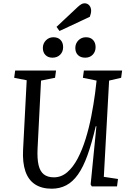

<svg xmlns="http://www.w3.org/2000/svg" viewBox="-20 -1131 788 1165"><path d="M610 -58 696 -45 690 0H537L530 -12L565 -365H561Q537 -262 511 -189.5Q485 -117 453 -72Q421 -27 381.5 -6.5Q342 14 294 14Q233 14 192.5 -12.5Q152 -39 134 -92Q116 -145 120 -222L142 -644L66 -659L72 -703H320L314 -659L229 -642L208 -230Q205 -168 214 -129.5Q223 -91 246 -73Q269 -55 307 -55Q352 -55 388 -86Q424 -117 451.5 -169.5Q479 -222 499.5 -288Q520 -354 534 -426Q548 -498 557 -565L566 -642L483 -659L489 -703H721L715 -659L642 -642ZM240 -840Q240 -867 258.5 -886Q277 -905 304 -905Q332 -905 347.5 -888.5Q363 -872 363 -845Q363 -817 345 -799Q327 -781 298 -781Q272 -781 256 -797Q240 -813 240 -840ZM437 -840Q437 -867 455.5 -886Q474 -905 502 -905Q529 -905 544.5 -888.5Q560 -872 560 -845Q560 -817 542.5 -799Q525 -781 497 -781Q469 -781 453 -797Q437 -813 437 -840ZM452 -1089Q464 -1100 473.5 -1105.5Q483 -1111 493 -1111Q511 -1111 522 -1098Q533 -1085 533 -1066Q533 -1058 531 -1049Q529 -1040 525 -1029L341 -943L323 -968Z"/></svg>

Font: Literata 18pt
Style: Italic
Weight: 400
Italic angle: -2°
Designer: Latin by Veronika Burian and Jose Scaglione. Greek by Irene Vlachou. Cyrillic by Vera Evstafieva
Foundry: TypeTogether
Version: Version 3.103;gftools[0.9.29]